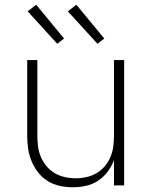

<svg xmlns="http://www.w3.org/2000/svg" viewBox="-20 -784 640 812"><path d="M287 8Q259 8 232 2Q205 -4 181.5 -18.5Q158 -33 141 -55Q124 -77 113.5 -102.5Q103 -128 99 -155Q95 -182 95 -210V-530H138V-210Q138 -187 141 -164Q144 -141 153 -120Q162 -99 177 -81Q192 -63 212 -51.5Q232 -40 254.5 -35Q277 -30 300 -30Q323 -30 345.5 -35Q368 -40 388 -51.5Q408 -63 423 -81Q438 -99 447 -120Q456 -141 459 -164Q462 -187 462 -210V-530H505V0H462V-107Q452 -80 435 -57.5Q418 -35 394.5 -19.5Q371 -4 343 2Q315 8 287 8ZM392 -599 267 -736 303 -764 421 -621ZM222 -599 97 -736 133 -764 251 -621Z"/></svg>

Font: Iosevka Curly XLtEx
Style: Regular
Weight: 200
Width: 7
Monospace: yes
Designer: Belleve Invis
Foundry: Belleve Invis
Version: Version 11.1.0; ttfautohint (v1.8.3)